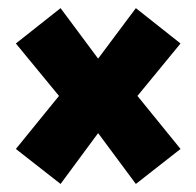

<svg xmlns="http://www.w3.org/2000/svg" viewBox="-20 -542 483 472"><path d="M314 -522 423.8 -435.1 317.9 -306.2 423.8 -175.8 314 -89.8 221.2 -214.8 128.9 -89.8 19 -175.8 125 -306.2 19 -435.1 128.9 -522 221.2 -397.9Z"/></svg>

Font: Fira Sans Compressed Heavy
Style: Regular
Weight: 900
Width: 1
Designer: Carrois Corporate & Edenspiekermann AG
Foundry: Carrois Corporate GbR & Edenspiekermann AG
Version: Version 4.203;PS 004.203;hotconv 1.0.88;makeotf.lib2.5.64775